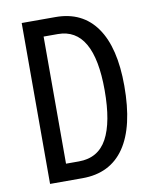

<svg xmlns="http://www.w3.org/2000/svg" viewBox="-81 -777 678 839"><g transform="rotate(-10 258.0 -357.0)"><path d="M467 -366Q467 -185 403.5 -92.5Q340 0 217 0H73V-714H223Q342 -714 404.5 -625Q467 -536 467 -366ZM379 -362Q379 -639 220 -639H157V-75H214Q300 -75 339.5 -147.5Q379 -220 379 -362Z"/></g></svg>

Font: Noto Sans Sinhala ExtraCondensed
Style: Regular
Weight: 400
Width: 2
Designer: Jelle Bosma - Monotype Design Team
Foundry: Monotype Imaging Inc.
Version: Version 2.006; ttfautohint (v1.8.4.7-5d5b)